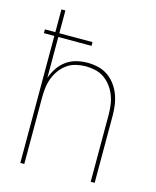

<svg xmlns="http://www.w3.org/2000/svg" viewBox="-111 -812 722 888"><g transform="rotate(15 250.0 -367.5)"><path d="M72 0V-608H22V-626H72V-735H91V-626H250V-608H91V-412Q100 -438 115 -460.5Q130 -483 152 -499Q174 -515 200.5 -521.5Q227 -528 253 -528Q279 -528 304.5 -522Q330 -516 351 -501.5Q372 -487 387.5 -466Q403 -445 412 -421Q421 -397 424.5 -371.5Q428 -346 428 -320V0H409V-320Q409 -343 406 -366.5Q403 -390 394.5 -412Q386 -434 372 -453Q358 -472 339 -485.5Q320 -499 296.5 -504.5Q273 -510 250 -510Q227 -510 203.5 -504.5Q180 -499 161 -485.5Q142 -472 128 -453Q114 -434 105.5 -412Q97 -390 94 -366.5Q91 -343 91 -320V0Z"/></g></svg>

Font: Iosevka SS18 Thin
Style: Regular
Weight: 100
Monospace: yes
Designer: Belleve Invis
Foundry: Belleve Invis
Version: Version 25.1.1; ttfautohint (v1.8.4)